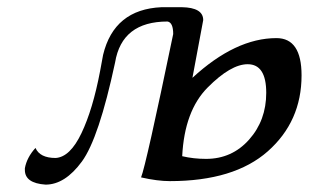

<svg xmlns="http://www.w3.org/2000/svg" viewBox="-20 -496 903 531"><path d="M549.8 -56.6Q621.6 -56.6 668.9 -109.9Q716.3 -163.1 716.3 -239.3Q716.3 -318.4 665 -318.4Q618.2 -318.4 554.2 -253.9Q490.2 -189.5 483.9 -64Q515.1 -56.6 549.8 -56.6ZM106 14.6Q48.8 10.7 48.8 -25.9V-30.8Q54.2 -60.5 78.1 -86.9Q90.3 -59.1 133.8 -59.1Q173.8 -61.5 205.3 -127.7Q236.8 -193.8 256.8 -299.3L265.1 -344.2Q295.4 -470.2 426.8 -476.1H482.9Q542 -475.1 542 -440.4L512.2 -280.8Q631.3 -390.6 744.6 -390.6Q814 -390.6 814 -287.6Q814 -160.2 720.7 -77.6Q627.4 4.9 449.7 4.9Q415.5 4.9 370.1 -5.4Q383.3 -37.1 459 -401.9Q459 -433.6 443.4 -436.5Q316.9 -436.5 298.3 -323.2Q253.4 -113.3 206.5 -49.3Q159.7 14.6 106 14.6Z"/></svg>

Font: Kelvinch
Style: Italic
Weight: 400
Italic angle: -10°
Designer: Paul James Miller
Foundry: High-Logic / Made with FontCreator
Version: Version 3.40;July 22, 2017;FontCreator 11.0.0.2388 64-bit